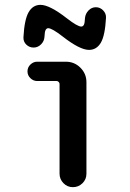

<svg xmlns="http://www.w3.org/2000/svg" viewBox="-20 -775 540 795"><path d="M119.1 -578.1Q101.6 -578.1 88.9 -590.3Q76.2 -602.5 77.1 -621.1Q81.1 -694.3 98.6 -724.6Q116.2 -754.9 147.5 -754.9Q185.5 -754.9 256.8 -699.2Q300.8 -665 316.4 -665Q323.2 -665 327.1 -671.9Q331.1 -678.7 332 -701.2Q334 -718.8 346.7 -731.9Q359.4 -745.1 377 -745.1Q394.5 -745.1 407.2 -731.9Q419.9 -718.8 418.9 -701.2Q415 -627.9 397.5 -598.1Q379.9 -568.4 348.6 -568.4Q310.5 -568.4 239.3 -624Q195.3 -658.2 179.7 -658.2Q172.9 -658.2 168.9 -650.9Q165 -643.6 164.1 -622.1Q163.1 -604.5 149.9 -591.3Q136.7 -578.1 119.1 -578.1ZM226.6 -55.7V-427.7Q226.6 -431.6 223.1 -435.5Q219.7 -439.5 214.8 -439.5H133.8Q118.2 -439.5 106 -451.2Q93.8 -462.9 93.8 -479.5Q93.8 -496.1 106 -507.8Q118.2 -519.5 133.8 -519.5H252.9Q288.1 -519.5 313 -494.6Q337.9 -469.7 337.9 -434.6V-55.7Q337.9 -32.2 321.3 -16.1Q304.7 0 281.7 0Q258.8 0 242.7 -16.6Q226.6 -33.2 226.6 -55.7Z"/></svg>

Font: Rounded-X Mgen+ 1mn medium
Style: Regular
Weight: 500
Designer: [Source Han Sans]
Ryoko NISHIZUKA  (kana & ideographs); Paul D. Hunt (Latin, Greek & Cyrillic); Wenlong ZHANG  (bopomofo
Version: Version 1.059.20150602